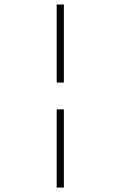

<svg xmlns="http://www.w3.org/2000/svg" viewBox="-20 -840 540 860"><path d="M233.9 -819.8H266.1V-470.2H233.9ZM233.9 -350.1H266.1V0H233.9Z"/></svg>

Font: Sevillana
Style: Regular
Weight: 400
Designer: Olga Umpeleva
Foundry: Brownfox
Version: Version 1.001